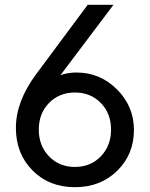

<svg xmlns="http://www.w3.org/2000/svg" viewBox="-20 -765 622 797"><path d="M297 -464Q396 -464 466 -393.5Q536 -323 536 -226Q536 -124 466.5 -56Q397 12 291 12Q184 12 115 -57.5Q46 -127 46 -234Q46 -344 130 -457L344 -745H451L231 -453Q262 -464 297 -464ZM183.5 -116Q226 -72 291 -72Q356 -72 398.5 -116Q441 -160 441 -227Q441 -294 398.5 -337.5Q356 -381 291 -381Q226 -381 183.5 -337.5Q141 -294 141 -227Q141 -160 183.5 -116Z"/></svg>

Font: Plus Jakarta Display
Style: Regular
Weight: 400
Designer: Gumpita Rahayu
Foundry: Tokotype Studio
Version: Version 1.000;hotconv 1.0.109;makeotfexe 2.5.65596